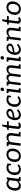

<svg xmlns="http://www.w3.org/2000/svg" viewBox="3080 -3850 778 6978"><g transform="rotate(-90 3469.0 -361.0)"><path d="M194 7Q132 7 93 -25Q54 -57 39 -115.5Q24 -174 34 -252Q43 -326 76.5 -385.5Q110 -445 163.5 -480.5Q217 -516 285 -516Q334 -516 366.5 -498.5Q399 -481 422 -449L433 -488Q438 -507 458 -507H512L450 0H396Q375 0 375 -19V-81Q337 -41 292.5 -17Q248 7 194 7ZM232 -65Q275 -65 310.5 -85Q346 -105 377 -142L407 -387Q387 -420 360 -433Q333 -446 297 -446Q249 -446 213.5 -423.5Q178 -401 155.5 -357.5Q133 -314 126 -252Q115 -161 140 -113Q165 -65 232 -65ZM420 0 440 -78 513 -62Q522 -60 525 -55Q528 -50 527 -41L522 0Z M792 7Q726 7 679.5 -25.5Q633 -58 611.5 -117Q590 -176 600 -254Q609 -330 643.5 -389Q678 -448 735 -481.5Q792 -515 871 -515Q902 -515 942 -504.5Q982 -494 1017 -479L1010 -425L958 -428Q939 -435 917 -440Q895 -445 868 -445Q817 -445 780 -421.5Q743 -398 721 -355Q699 -312 692 -254Q681 -167 712.5 -114.5Q744 -62 815 -62Q854 -62 881 -74.5Q908 -87 925 -99.5Q942 -112 952 -112Q963 -112 968 -104L989 -71Q951 -31 899.5 -12Q848 7 792 7ZM948 -438 1010 -425 1000 -347H967Q957 -347 953 -351.5Q949 -356 948 -363Z M1347 -515Q1423 -515 1472.5 -482.5Q1522 -450 1544 -391Q1566 -332 1556 -254Q1546 -176 1510 -117Q1474 -58 1416.5 -25.5Q1359 7 1283 7Q1209 7 1158.5 -25.5Q1108 -58 1085.5 -117Q1063 -176 1073 -254Q1083 -332 1119.5 -391Q1156 -450 1214.5 -482.5Q1273 -515 1347 -515ZM1292 -63Q1367 -63 1410 -113Q1453 -163 1464 -253Q1471 -314 1460 -356.5Q1449 -399 1419 -422Q1389 -445 1339 -445Q1287 -445 1251 -421.5Q1215 -398 1193.5 -355Q1172 -312 1165 -253Q1154 -166 1184.5 -114.5Q1215 -63 1292 -63Z M1659 0 1721 -507H1774Q1793 -507 1796 -488V-433Q1834 -470 1877.5 -492.5Q1921 -515 1974 -515Q2030 -515 2064.5 -491Q2099 -467 2113.5 -423.5Q2128 -380 2121 -323L2081 0H1992L2032 -323Q2039 -380 2016 -412Q1993 -444 1939 -444Q1900 -444 1863.5 -425Q1827 -406 1794 -373L1748 0ZM2051 0 2071 -78 2144 -62Q2153 -61 2156 -55.5Q2159 -50 2158 -41L2153 0ZM1751 -507 1731 -429 1658 -445Q1649 -447 1646 -452Q1643 -457 1644 -466L1649 -507Z M2383 8Q2323 8 2294.5 -25.5Q2266 -59 2274 -122L2312 -432H2251Q2243 -432 2238 -437Q2233 -442 2234 -452L2239 -487L2323 -498L2363 -654Q2368 -671 2385 -671H2430L2409 -497H2554L2546 -432H2401L2364 -128Q2360 -96 2373.5 -80.5Q2387 -65 2412 -65Q2423 -65 2436.5 -71Q2450 -77 2462 -83Q2474 -89 2479 -89Q2486 -89 2490 -81L2511 -38Q2485 -17 2451 -4.5Q2417 8 2383 8Z M2777 7Q2718 7 2676.5 -18.5Q2635 -44 2612.5 -90.5Q2590 -137 2590 -199Q2590 -219 2592 -238.5Q2594 -258 2599 -277Q2607 -315 2622.5 -350Q2638 -385 2661 -415Q2672 -430 2685.5 -443Q2699 -456 2713 -467Q2742 -489 2777.5 -501.5Q2813 -514 2853 -514Q2899 -514 2932.5 -497.5Q2966 -481 2983.5 -454.5Q3001 -428 3001 -398Q3001 -365 2987.5 -338Q2974 -311 2938 -288Q2914 -273 2878 -260.5Q2842 -248 2792.5 -238.5Q2743 -229 2677 -222Q2677 -217 2677 -208.5Q2677 -200 2677 -201Q2677 -134 2706 -98.5Q2735 -63 2794 -63Q2826 -63 2852.5 -73.5Q2879 -84 2897 -97Q2905 -104 2914.5 -111.5Q2924 -119 2933 -124.5Q2942 -130 2950 -130Q2960 -130 2967 -121L2989 -94Q2942 -44 2890.5 -18.5Q2839 7 2777 7ZM2686 -281Q2737 -288 2775 -295.5Q2813 -303 2838.5 -311.5Q2864 -320 2881 -330Q2906 -344 2914 -360.5Q2922 -377 2922 -395Q2922 -416 2902.5 -433Q2883 -450 2848 -450Q2806 -450 2773.5 -427Q2741 -404 2718.5 -366Q2696 -328 2686 -281Z M3268 7Q3202 7 3155.5 -25.5Q3109 -58 3087.5 -117Q3066 -176 3076 -254Q3085 -330 3119.5 -389Q3154 -448 3211 -481.5Q3268 -515 3347 -515Q3378 -515 3418 -504.5Q3458 -494 3493 -479L3486 -425L3434 -428Q3415 -435 3393 -440Q3371 -445 3344 -445Q3293 -445 3256 -421.5Q3219 -398 3197 -355Q3175 -312 3168 -254Q3157 -167 3188.5 -114.5Q3220 -62 3291 -62Q3330 -62 3357 -74.5Q3384 -87 3401 -99.5Q3418 -112 3428 -112Q3439 -112 3444 -104L3465 -71Q3427 -31 3375.5 -12Q3324 7 3268 7ZM3424 -438 3486 -425 3476 -347H3443Q3433 -347 3429 -351.5Q3425 -356 3424 -363Z M3584 0 3646 -507H3735L3673 0ZM3643 0 3663 -78 3736 -62Q3745 -60 3748 -55Q3751 -50 3750 -41L3745 0ZM3676 -507 3656 -429 3583 -445Q3574 -447 3571 -452Q3568 -457 3569 -466L3574 -507ZM3702 -603Q3676 -603 3660 -622Q3644 -641 3647 -666Q3650 -692 3671 -711Q3692 -730 3718 -730Q3744 -730 3760.5 -711Q3777 -692 3774 -666Q3771 -641 3749.5 -622Q3728 -603 3702 -603Z M3858 0 3920 -507H3973Q3993 -507 3995 -488V-436Q4027 -471 4064.5 -493Q4102 -515 4148 -515Q4200 -515 4228 -486.5Q4256 -458 4264 -409Q4292 -463 4339.5 -489Q4387 -515 4439 -515Q4520 -515 4557.5 -463.5Q4595 -412 4585 -323L4545 0H4456L4496 -323Q4503 -382 4481 -413Q4459 -444 4408 -444Q4363 -444 4327 -411.5Q4291 -379 4285 -323L4245 0H4156L4196 -323Q4203 -384 4182.5 -414Q4162 -444 4114 -444Q4081 -444 4051 -426Q4021 -408 3993 -378L3947 0ZM3950 -507 3930 -429 3857 -445Q3848 -447 3845 -452Q3842 -457 3843 -466L3848 -507ZM4515 0 4535 -78 4608 -62Q4617 -61 4620 -55.5Q4623 -50 4622 -41L4617 0Z M4730 0 4792 -507H4881L4819 0ZM4789 0 4809 -78 4882 -62Q4891 -60 4894 -55Q4897 -50 4896 -41L4891 0ZM4822 -507 4802 -429 4729 -445Q4720 -447 4717 -452Q4714 -457 4715 -466L4720 -507ZM4848 -603Q4822 -603 4806 -622Q4790 -641 4793 -666Q4796 -692 4817 -711Q4838 -730 4864 -730Q4890 -730 4906.5 -711Q4923 -692 4920 -666Q4917 -641 4895.5 -622Q4874 -603 4848 -603Z M5152 7Q5093 7 5051.5 -18.5Q5010 -44 4987.5 -90.5Q4965 -137 4965 -199Q4965 -219 4967 -238.5Q4969 -258 4974 -277Q4982 -315 4997.5 -350Q5013 -385 5036 -415Q5047 -430 5060.5 -443Q5074 -456 5088 -467Q5117 -489 5152.5 -501.5Q5188 -514 5228 -514Q5274 -514 5307.5 -497.5Q5341 -481 5358.5 -454.5Q5376 -428 5376 -398Q5376 -365 5362.5 -338Q5349 -311 5313 -288Q5289 -273 5253 -260.5Q5217 -248 5167.5 -238.5Q5118 -229 5052 -222Q5052 -217 5052 -208.5Q5052 -200 5052 -201Q5052 -134 5081 -98.5Q5110 -63 5169 -63Q5201 -63 5227.5 -73.5Q5254 -84 5272 -97Q5280 -104 5289.5 -111.5Q5299 -119 5308 -124.5Q5317 -130 5325 -130Q5335 -130 5342 -121L5364 -94Q5317 -44 5265.5 -18.5Q5214 7 5152 7ZM5061 -281Q5112 -288 5150 -295.5Q5188 -303 5213.5 -311.5Q5239 -320 5256 -330Q5281 -344 5289 -360.5Q5297 -377 5297 -395Q5297 -416 5277.5 -433Q5258 -450 5223 -450Q5181 -450 5148.5 -427Q5116 -404 5093.5 -366Q5071 -328 5061 -281Z M5486 0 5548 -507H5601Q5620 -507 5623 -488V-433Q5661 -470 5704.5 -492.5Q5748 -515 5801 -515Q5857 -515 5891.5 -491Q5926 -467 5940.5 -423.5Q5955 -380 5948 -323L5908 0H5819L5859 -323Q5866 -380 5843 -412Q5820 -444 5766 -444Q5727 -444 5690.5 -425Q5654 -406 5621 -373L5575 0ZM5878 0 5898 -78 5971 -62Q5980 -61 5983 -55.5Q5986 -50 5985 -41L5980 0ZM5578 -507 5558 -429 5485 -445Q5476 -447 5473 -452Q5470 -457 5471 -466L5476 -507Z M6210 8Q6150 8 6121.5 -25.5Q6093 -59 6101 -122L6139 -432H6078Q6070 -432 6065 -437Q6060 -442 6061 -452L6066 -487L6150 -498L6190 -654Q6195 -671 6212 -671H6257L6236 -497H6381L6373 -432H6228L6191 -128Q6187 -96 6200.5 -80.5Q6214 -65 6239 -65Q6250 -65 6263.5 -71Q6277 -77 6289 -83Q6301 -89 6306 -89Q6313 -89 6317 -81L6338 -38Q6312 -17 6278 -4.5Q6244 8 6210 8Z M6695 -515Q6771 -515 6820.5 -482.5Q6870 -450 6892 -391Q6914 -332 6904 -254Q6894 -176 6858 -117Q6822 -58 6764.5 -25.5Q6707 7 6631 7Q6557 7 6506.5 -25.5Q6456 -58 6433.5 -117Q6411 -176 6421 -254Q6431 -332 6467.5 -391Q6504 -450 6562.5 -482.5Q6621 -515 6695 -515ZM6640 -63Q6715 -63 6758 -113Q6801 -163 6812 -253Q6819 -314 6808 -356.5Q6797 -399 6767 -422Q6737 -445 6687 -445Q6635 -445 6599 -421.5Q6563 -398 6541.5 -355Q6520 -312 6513 -253Q6502 -166 6532.5 -114.5Q6563 -63 6640 -63Z"/></g></svg>

Font: Aleo
Style: Italic
Weight: 400
Italic angle: -7°
Designer: Alessio Laiso
Foundry: Alessio Laiso
Version: Version 2.001;gftools[0.9.29]